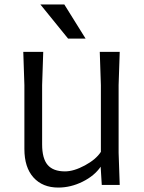

<svg xmlns="http://www.w3.org/2000/svg" viewBox="-20 -834 650 866"><path d="M515 -145 520 0H439L434 -82Q406 -41 352.5 -14.5Q299 12 243 12Q172 12 131 -33.5Q90 -79 90 -162V-450L85 -600H175L170 -450V-183Q170 -119 195 -90Q220 -61 273 -61Q313 -61 363 -88Q413 -115 435 -149V-450L430 -600H520L515 -450ZM366 -660H287L162 -814H270Z"/></svg>

Font: Farro Light
Style: Regular
Weight: 300
Designer: Aceler Chua
Foundry: Grayscale Limited
Version: Version 1.101